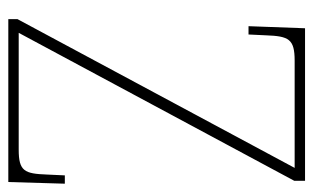

<svg xmlns="http://www.w3.org/2000/svg" viewBox="-166 -588 754 462"><g transform="rotate(90 211.0 -357.0)"><path d="M26 0H418L422 -136H402L400 -93C398 -39 392 -25 340 -25H59L415 -688V-714H48L43 -578H63L65 -620C67 -675 74 -689 126 -689H384L26 -22Z"/></g></svg>

Font: Noto Serif SemiCondensed Thin
Style: Regular
Weight: 100
Width: 4
Designer: Monotype Design Team
Foundry: Monotype Imaging Inc.
Version: Version 2.015